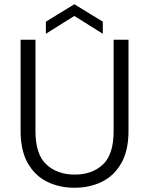

<svg xmlns="http://www.w3.org/2000/svg" viewBox="-20 -877 701 904"><path d="M77 -690H147V-259Q147 -150 198.5 -102.5Q250 -55 332 -55Q414 -55 464.5 -102.5Q515 -150 515 -259V-690H585V-260Q585 -168 551 -108.5Q517 -49 459.5 -21Q402 7 331 7Q260 7 202.5 -21Q145 -49 111 -108.5Q77 -168 77 -260ZM464 -718 330 -802 196 -718V-775L330 -857L464 -775Z"/></svg>

Font: Parkinsans Light
Style: Regular
Weight: 300
Designer: Red Stone, Indian Type Foundry
Foundry: Indian Type Foundry
Version: Version 1.000